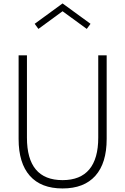

<svg xmlns="http://www.w3.org/2000/svg" viewBox="-20 -1068 719 1103"><path d="M86.9 -269.5V-750H134.8V-277.3Q134.8 -33.2 339.4 -33.2Q441.4 -33.2 492.9 -94.7Q544.4 -156.2 544.4 -277.3V-750H592.8V-269.5Q592.8 -130.9 527.8 -58.1Q462.9 14.6 339.4 14.6Q215.8 14.6 151.4 -58.1Q86.9 -130.9 86.9 -269.5ZM179.2 -931.2 339.4 -1048.3 500 -931.2 478.5 -901.9 339.4 -1003.4 200.7 -901.9Z"/></svg>

Font: Spartan MB Light
Style: Regular
Weight: 300
Designer: Matt Bailey, Mirko Velimirovic
Foundry: Matt Bailey
Version: Version 1.005